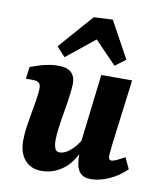

<svg xmlns="http://www.w3.org/2000/svg" viewBox="-77 -719 670 791"><g transform="rotate(10 258.0 -323.5)"><path d="M150 9Q105 9 79.5 -20.5Q54 -50 54 -100Q54 -128 58 -156.5Q62 -185 67 -212.5Q72 -240 76 -264Q78 -277 80.5 -294Q83 -311 83 -325Q83 -341 75 -347.5Q67 -354 51 -354H21L27 -404Q64 -418 91 -424Q118 -430 145 -430Q215 -430 215 -367Q215 -358 214 -347.5Q213 -337 211 -321Q207 -288 200.5 -251.5Q194 -215 189.5 -181.5Q185 -148 185 -124Q185 -107 190 -93Q195 -79 210 -79Q224 -79 240 -88.5Q256 -98 272.5 -117Q289 -136 303 -165L313 -137Q286 -58 243.5 -24.5Q201 9 150 9ZM355 7Q324 7 309 -11Q294 -29 292 -65Q291 -80 291 -98Q291 -116 290 -137L324 -423H453L418 -148Q417 -135 415.5 -122Q414 -109 414 -99Q414 -83 426 -83Q433 -83 445.5 -88.5Q458 -94 481 -107L503 -60Q469 -27 429.5 -10Q390 7 355 7ZM126 -508 252 -652 331 -656 415 -503 371 -470 280 -564 162 -469Z"/></g></svg>

Font: Yrsa
Style: Bold Italic
Weight: 700
Italic angle: -7.10001°
Version: Version 2.004